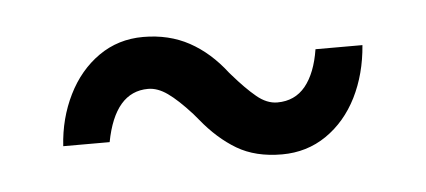

<svg xmlns="http://www.w3.org/2000/svg" viewBox="-29 -457 625 282"><g transform="rotate(-5 283.5 -316.0)"><path d="M260.2 -283.3 252.7 -292.2Q232.7 -314.2 218.2 -324.4Q203.7 -334.7 189.7 -334.7Q140.7 -334.7 126.7 -261.7H58.3Q60.8 -302.5 77.8 -336.8Q94.7 -371 123.5 -391.2Q152.3 -411.3 189 -411.3Q227 -411.3 256.8 -395.1Q286.7 -378.8 310.3 -348L313.2 -344.7Q331.8 -323.2 346.8 -310.8Q361.7 -298.3 377.3 -298.3Q403.2 -298.3 418.8 -317.4Q434.3 -336.5 439.8 -371.3H509Q505.7 -328.8 488.8 -295Q471.8 -261.2 443 -241.4Q414.2 -221.7 377.5 -221.7Q338.5 -221.7 311.2 -237.9Q283.8 -254.2 260.2 -283.3Z"/></g></svg>

Font: Oak Sans Light
Style: Regular
Weight: 400
Designer: Erik Kennedy, Walven
Foundry: Erik Kennedy, Walven
Version: Version 1.100;Glyphs 3.1.2 (3151)